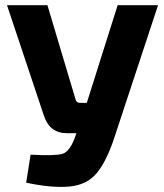

<svg xmlns="http://www.w3.org/2000/svg" viewBox="-20 -710 632 741"><path d="M590 -690 421 -178Q391 -87 353 -41.5Q315 4 247 10Q179 16 81 -5L98 -113Q195 -108 221.5 -116.5Q248 -125 267 -174L275 -196H238Q171 -196 149 -265L7 -690H163L272 -325Q275 -313 290 -313H315L434 -690Z"/></svg>

Font: Exo 2.0
Style: Bold
Weight: 700
Designer: Natanael Gama
Version: Version 1.001;PS 001.001;hotconv 1.0.70;makeotf.lib2.5.58329